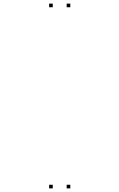

<svg xmlns="http://www.w3.org/2000/svg" viewBox="-20 -831 660 1061"><path d="M368.5 -791V-811H348.5V-791ZM271.5 -791V-811H251.5V-791ZM271.5 210V190H251.5V210ZM368.5 210V190H348.5V210Z"/></svg>

Font: Monaspace Argon Dots Var
Style: Regular
Weight: 400
Designer: Riley Cran and the Lettermatic Team
Version: Version 1.100 (Monaspace Argon Dots)